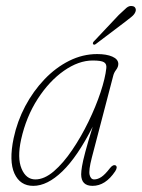

<svg xmlns="http://www.w3.org/2000/svg" viewBox="-20 -613 473 641"><path d="M286.5 -86.5Q275.5 -44 279.2 -29Q283 -14 294.5 -14Q306 -14 318.2 -22Q330.5 -30 347 -51.5Q357.5 -65 366.5 -60.5Q373.5 -55 364.5 -41Q332 7.5 289 7.5Q251 7.5 251 -31Q251 -41 253.8 -57.8Q256.5 -74.5 264.8 -105.8Q273 -137 289.5 -190Q238.5 -89.5 188.2 -41Q138 7.5 91 7.5Q47 7.5 28.2 -33.8Q9.5 -75 25.5 -151.5Q37.5 -208 64.2 -258.5Q91 -309 128.5 -348.2Q166 -387.5 211 -410Q256 -432.5 304.5 -432.5Q335.5 -432.5 355 -424Q374.5 -415.5 375 -400Q375 -389.5 367.8 -380Q360.5 -370.5 358 -360ZM50.5 -147.5Q37 -85.5 52 -49.8Q67 -14 98 -14Q128 -14 159.8 -41.2Q191.5 -68.5 221.2 -112.5Q251 -156.5 275.5 -207Q300 -257.5 315.8 -305Q331.5 -352.5 335 -386Q336.5 -399.5 327.2 -405.2Q318 -411 289.5 -411Q242.5 -411 193.5 -376.8Q144.5 -342.5 106 -283Q67.5 -223.5 50.5 -147.5ZM376.5 -563Q392.5 -578.5 402.2 -586.8Q412 -595 422.5 -592.5Q429.5 -591.5 432.2 -585.5Q435 -579.5 431.5 -572Q428 -564 419 -556.8Q410 -549.5 399 -541L300.5 -466.5Q294.5 -461.5 291 -465.5Q289 -468 290.8 -471.2Q292.5 -474.5 295 -476.5Z"/></svg>

Font: Fraunces 144pt S100 Thin
Style: Italic
Weight: 100
Italic angle: -16°
Version: Version 1.000; ttfautohint (v1.8.3)